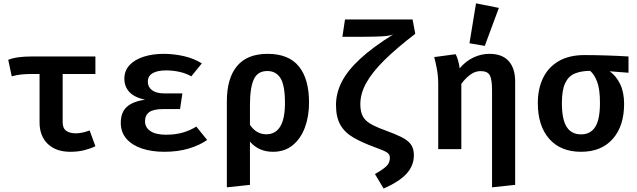

<svg xmlns="http://www.w3.org/2000/svg" viewBox="-20 -874 3732 1125"><path d="M539 -543.1V-440.5H347.2V-157.4Q347.2 -122.6 367.9 -107.7Q388.7 -92.8 423.1 -92.8Q444.6 -92.8 465.6 -97.7Q486.7 -102.6 505.1 -109.7L539 -17.4Q514.4 -4.6 476.4 5.4Q438.5 15.4 391.8 15.4Q307.7 15.4 259.7 -31Q211.8 -77.4 211.8 -156.9V-440.5H164.1Q136.4 -440.5 107.9 -437.9Q79.5 -435.4 48.7 -426.7L28.2 -523.6Q56.4 -534.4 89.5 -538.7Q122.6 -543.1 165.6 -543.1Z M1034.9 -234.9H936.9Q879 -234.9 854.4 -216.9Q829.7 -199 829.7 -163.6Q829.7 -127.2 861.3 -105.9Q892.8 -84.6 953.8 -84.6Q1006.2 -84.6 1049.7 -96.9Q1093.3 -109.2 1130.3 -132.3L1193.8 -53.8Q1149.2 -22.6 1085.9 -3.6Q1022.6 15.4 943.1 15.4Q869.2 15.4 811.5 -3.8Q753.8 -23.1 720.8 -61Q687.7 -99 687.7 -153.8Q687.7 -215.4 722.6 -247.4Q757.4 -279.5 829.7 -289.7Q766.7 -303.6 737.7 -335.4Q708.7 -367.2 708.7 -412.8Q708.7 -460 739.2 -492.6Q769.7 -525.1 822.1 -541.8Q874.4 -558.5 939 -558.5Q998.5 -558.5 1057.2 -545.1Q1115.9 -531.8 1162.6 -502.6L1101 -426.7Q1069.7 -444.6 1031.3 -453.1Q992.8 -461.5 953.8 -461.5Q902.6 -461.5 874.4 -445.1Q846.2 -428.7 846.2 -394.9Q846.2 -364.1 871 -345.4Q895.9 -326.7 943.6 -326.7H1048.7Z M1548.2 -558.5Q1671.3 -558.5 1731 -485.1Q1790.8 -411.8 1790.8 -272.8Q1790.8 -192.8 1766.7 -127.4Q1742.6 -62.1 1695.4 -23.3Q1648.2 15.4 1579.5 15.4Q1495.9 15.4 1444.6 -44.1V209.2L1309.2 223.6V-280.5Q1309.2 -414.9 1368.7 -486.7Q1428.2 -558.5 1548.2 -558.5ZM1546.2 -457.9Q1489.7 -457.9 1467.2 -409.2Q1444.6 -360.5 1444.6 -257.4V-142.6Q1481.5 -87.2 1541 -87.2Q1593.8 -87.2 1621.8 -132.3Q1649.7 -177.4 1649.7 -271.3Q1649.7 -373.8 1623.6 -415.9Q1597.4 -457.9 1546.2 -457.9Z M2397.4 -760 2413.3 -675.9Q2302.1 -590.8 2230.8 -520Q2159.5 -449.2 2125.4 -386.9Q2091.3 -324.6 2091.3 -264.1Q2091.3 -221 2104.9 -194.4Q2118.5 -167.7 2149.7 -149.2Q2181 -130.8 2234.4 -111.3Q2295.4 -89.2 2332.8 -70.5Q2370.3 -51.8 2387.7 -27.4Q2405.1 -3.1 2405.1 34.9Q2405.1 97.4 2361.5 144.4Q2317.9 191.3 2227.7 230.8L2176.9 145.6Q2215.4 124.6 2240 103.6Q2264.6 82.6 2264.6 50.8Q2264.6 29.7 2246.2 18.5Q2227.7 7.2 2179 -10.3Q2101.5 -38.5 2050.5 -68.2Q1999.5 -97.9 1974.1 -142.6Q1948.7 -187.2 1948.7 -259Q1948.7 -328.7 1982.8 -395.1Q2016.9 -461.5 2090.8 -529.7Q2164.6 -597.9 2284.1 -672.3Q2262.6 -663.1 2213.3 -660.8Q2164.1 -658.5 2110.3 -658.5H1986.2L2001.5 -760Z M2847.7 -558.5Q2922.6 -558.5 2960.5 -516.2Q2998.5 -473.8 2998.5 -397.4V209.2L2863.1 223.6V-344.6Q2863.1 -406.2 2850.5 -431.8Q2837.9 -457.4 2795.9 -457.4Q2763.1 -457.4 2734.4 -435.6Q2705.6 -413.8 2683.1 -382.6V0H2547.7V-381.5Q2547.7 -427.2 2540 -469Q2532.3 -510.8 2524.1 -539.5L2649.7 -556.4Q2657.4 -543.1 2664.1 -519.7Q2670.8 -496.4 2673.3 -473.8Q2709.7 -516.4 2754.6 -537.4Q2799.5 -558.5 2847.7 -558.5ZM2769.2 -854.4 2903.1 -827.7 2820.5 -605.1 2730.8 -620.5Z M3404.6 -551.3Q3464.6 -551.3 3535.4 -549Q3606.2 -546.7 3662.6 -543.1V-447.7L3552.3 -456.4Q3590.8 -428.7 3613.8 -381Q3636.9 -333.3 3636.9 -265.1Q3636.9 -135.9 3570.5 -60.3Q3504.1 15.4 3384.6 15.4Q3264.6 15.4 3197.9 -60.8Q3131.3 -136.9 3131.3 -269.7Q3131.3 -354.4 3162.3 -417.7Q3193.3 -481 3254.1 -516.2Q3314.9 -551.3 3404.6 -551.3ZM3272.3 -269.7Q3272.3 -174.4 3300.3 -130.5Q3328.2 -86.7 3384.6 -86.7Q3440 -86.7 3467.7 -130.5Q3495.4 -174.4 3495.4 -270.3Q3495.4 -351.3 3479.2 -394.1Q3463.1 -436.9 3437.9 -459Q3385.1 -458.5 3348.2 -443.3Q3311.3 -428.2 3291.8 -387.4Q3272.3 -346.7 3272.3 -269.7Z"/></svg>

Font: Fira Code SemiBold
Style: Regular
Weight: 600
Designer: Carrois Corporate, Edenspiekermann AG, Nikita Prokopov
Foundry: Carrois Corporate, Edenspiekermann AG, Nikita Prokopov
Version: Version 6.002